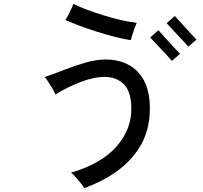

<svg xmlns="http://www.w3.org/2000/svg" viewBox="-20 -873 1040 984"><path d="M412 91Q407 82 395 67Q383 52 369.5 36.5Q356 21 344 12Q500 -34 577.5 -122.5Q655 -211 653 -320Q652 -406 613.5 -442.5Q575 -479 516 -479Q461 -479 392.5 -452.5Q324 -426 264 -389Q260 -400 249.5 -418Q239 -436 227.5 -453.5Q216 -471 209 -478Q260 -496 314 -517Q368 -538 421.5 -553Q475 -568 522 -568Q587 -568 637.5 -541.5Q688 -515 717.5 -461Q747 -407 748 -323Q751 -180 664 -74.5Q577 31 412 91ZM650 -667Q612 -673 565.5 -685Q519 -697 472 -712Q425 -727 384 -742.5Q343 -758 315 -771Q321 -779 329.5 -795Q338 -811 345.5 -827.5Q353 -844 356 -853Q386 -838 426.5 -823Q467 -808 512 -794Q557 -780 601 -770Q645 -760 681 -756Q676 -746 669.5 -728.5Q663 -711 658 -693.5Q653 -676 650 -667ZM945 -634Q940 -640 924.5 -657Q909 -674 889.5 -694.5Q870 -715 854.5 -732Q839 -749 834 -754L876 -791Q881 -785 897 -768Q913 -751 931.5 -730Q950 -709 966 -692Q982 -675 987 -670ZM861 -561Q856 -567 840.5 -584Q825 -601 805.5 -621.5Q786 -642 770.5 -659Q755 -676 750 -681L792 -718Q797 -712 813 -694.5Q829 -677 847.5 -656.5Q866 -636 882 -619Q898 -602 903 -597Z"/></svg>

Font: Zen Kaku Gothic Antique Medium
Style: Regular
Weight: 500
Designer: Yoshimichi Ohira
Foundry: Positype
Version: Version 1.002